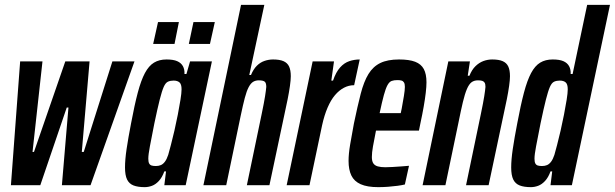

<svg xmlns="http://www.w3.org/2000/svg" viewBox="-20 -763 2533 791"><path d="M25 0 63 -510H155L114 -137H120L249 -510H349L317 -137H325L443 -510H534L353 0H235L262 -320H255L146 0Z M576 8Q548 8 530 1Q512 -6 503.5 -23.5Q495 -41 495 -73Q495 -105 501.5 -149Q508 -193 520 -255Q534 -330 547.5 -381Q561 -432 577 -462Q593 -492 614.5 -505Q636 -518 666 -518Q694 -518 710 -511Q726 -504 733.5 -490.5Q741 -477 740 -458H748L763 -510H853L745 0H657L664 -57H657Q648 -32 634.5 -17.5Q621 -3 606 2.5Q591 8 576 8ZM622 -79Q634 -79 643 -83Q652 -87 659.5 -97Q667 -107 673 -125Q677 -139 684 -165.5Q691 -192 698.5 -224.5Q706 -257 712.5 -290.5Q719 -324 723.5 -352Q728 -380 728 -395Q728 -416 719.5 -423.5Q711 -431 695 -431Q682 -431 672 -426.5Q662 -422 654.5 -405Q647 -388 638 -352.5Q629 -317 616 -255Q604 -194 597.5 -160Q591 -126 591 -109Q591 -96 594.5 -89.5Q598 -83 605 -81Q612 -79 622 -79ZM758 -582 777 -672H865L845 -582ZM611 -582 631 -672H717L699 -582Z M818 0 973 -743H1069L1007 -454H1014Q1024 -478 1038 -492Q1052 -506 1069.5 -512Q1087 -518 1105 -518Q1132 -518 1148 -511Q1164 -504 1171 -489Q1178 -474 1178 -449Q1178 -434 1174.5 -409Q1171 -384 1165 -354L1090 0H997L1058 -293Q1068 -341 1072 -366.5Q1076 -392 1077 -405Q1077 -422 1070 -427Q1063 -432 1046 -432Q1033 -432 1023 -426Q1013 -420 1004.5 -404Q996 -388 988.5 -359.5Q981 -331 972 -288L912 0Z M1161 0 1268 -510H1356L1345 -431H1352Q1364 -466 1381 -485Q1398 -504 1419 -511Q1440 -518 1462 -518L1439 -412Q1417 -412 1397 -401.5Q1377 -391 1360 -371Q1343 -351 1329.5 -319.5Q1316 -288 1307 -247L1255 0Z M1538 8Q1493 8 1466 -4Q1439 -16 1427.5 -40Q1416 -64 1416 -100Q1416 -129 1422.5 -167.5Q1429 -206 1438 -254Q1453 -326 1466 -376.5Q1479 -427 1498 -458Q1517 -489 1547 -503.5Q1577 -518 1624 -518Q1666 -518 1690.5 -508.5Q1715 -499 1726 -478.5Q1737 -458 1737 -424Q1737 -406 1734 -380.5Q1731 -355 1725.5 -323.5Q1720 -292 1712 -255L1706 -225H1529Q1521 -185 1516.5 -159.5Q1512 -134 1512 -116Q1512 -99 1518 -90Q1524 -81 1536.5 -77.5Q1549 -74 1567 -74Q1578 -74 1596.5 -75Q1615 -76 1634.5 -77.5Q1654 -79 1665 -80L1648 -3Q1636 0 1617.5 2.5Q1599 5 1578.5 6.5Q1558 8 1538 8ZM1544 -297H1631L1635 -316Q1640 -343 1644 -367.5Q1648 -392 1648 -405Q1648 -417 1644.5 -423Q1641 -429 1634.5 -431Q1628 -433 1617 -433Q1603 -433 1593.5 -429.5Q1584 -426 1576.5 -412.5Q1569 -399 1561.5 -371.5Q1554 -344 1544 -297Z M1721 0 1827 -510H1916L1907 -451H1914Q1924 -476 1939 -490.5Q1954 -505 1971.5 -511.5Q1989 -518 2008 -518Q2035 -518 2051 -511Q2067 -504 2074 -489Q2081 -474 2081 -449Q2081 -434 2077.5 -409Q2074 -384 2068 -354L1993 0H1900L1961 -293Q1971 -341 1975 -366.5Q1979 -392 1980 -405Q1980 -417 1976.5 -422.5Q1973 -428 1966.5 -430Q1960 -432 1949 -432Q1933 -432 1922.5 -424Q1912 -416 1903.5 -396Q1895 -376 1887 -342.5Q1879 -309 1869 -259L1815 0Z M2167 8Q2139 8 2121 1Q2103 -6 2094.5 -23.5Q2086 -41 2086 -73Q2086 -105 2092.5 -149Q2099 -193 2111 -255Q2125 -330 2138.5 -381Q2152 -432 2168 -462Q2184 -492 2205.5 -505Q2227 -518 2257 -518Q2285 -518 2301 -511Q2317 -504 2324.5 -490.5Q2332 -477 2331 -458H2339L2399 -743H2493L2336 0H2248L2255 -57H2248Q2239 -32 2225.5 -17.5Q2212 -3 2197 2.5Q2182 8 2167 8ZM2213 -79Q2225 -79 2234 -83Q2243 -87 2250.5 -97Q2258 -107 2264 -125Q2268 -139 2275 -165.5Q2282 -192 2289.5 -224.5Q2297 -257 2303.5 -290.5Q2310 -324 2314.5 -352Q2319 -380 2319 -395Q2319 -416 2310.5 -423.5Q2302 -431 2286 -431Q2273 -431 2263 -426.5Q2253 -422 2245.5 -405Q2238 -388 2229 -352.5Q2220 -317 2207 -255Q2195 -194 2188.5 -160Q2182 -126 2182 -109Q2182 -96 2185.5 -89.5Q2189 -83 2196 -81Q2203 -79 2213 -79Z"/></svg>

Font: Saira UltraCondensed
Style: Bold Italic
Weight: 700
Width: 1
Italic angle: -12°
Designer: Hector Gatti with collaboration of the Omnibus-Type team
Foundry: Omnibus-Type
Version: Version 1.101